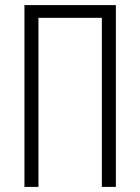

<svg xmlns="http://www.w3.org/2000/svg" viewBox="-20 -734 550 754"><path d="M76 0V-714H435V0H380V-664H131V0Z"/></svg>

Font: Noto Sans ExtraCondensed Light
Style: Regular
Weight: 300
Width: 2
Designer: Monotype Design Team
Foundry: Monotype Imaging Inc.
Version: Version 2.013; ttfautohint (v1.8.4.7-5d5b)